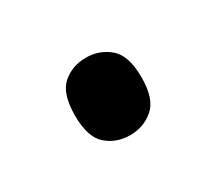

<svg xmlns="http://www.w3.org/2000/svg" viewBox="-45 -195 309 275"><g transform="rotate(-30 110.0 -57.0)"><path d="M110 7Q87 7 71 -7Q55 -21 55 -57Q55 -93 71 -107Q87 -121 110 -121Q132 -121 148.5 -107Q165 -93 165 -57Q165 -21 148.5 -7Q132 7 110 7Z"/></g></svg>

Font: Noto Serif Tamil Condensed
Style: Regular
Weight: 400
Width: 3
Designer: Indian Type Foundry, Tom Grace, and the Monotype Design Team
Foundry: Monotype Imaging Inc.
Version: Version 2.004; ttfautohint (v1.8.4.7-5d5b)